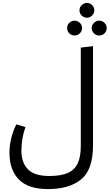

<svg xmlns="http://www.w3.org/2000/svg" viewBox="-20 -1083 753 1319"><path d="M619 -766V-85Q619 84 536.5 150Q454 216 310 216Q174 216 109.5 150Q45 84 45 -33Q45 -133 92 -229L155 -210Q127 -133 127 -46Q127 33 171.5 79.5Q216 126 318 126Q399 126 446 105Q493 84 514 39Q535 -6 535 -80V-756ZM526 -1012Q526 -1033 541.5 -1048Q557 -1063 577 -1063Q597 -1063 612.5 -1048Q628 -1033 628 -1012Q628 -991 612.5 -976Q597 -961 577 -961Q557 -961 541.5 -976Q526 -991 526 -1012ZM441 -890Q441 -911 456 -926Q471 -941 493 -941Q513 -941 528.5 -926Q544 -911 544 -890Q544 -869 528.5 -854Q513 -839 493 -839Q471 -839 456 -854Q441 -869 441 -890ZM610 -890Q610 -911 625.5 -926Q641 -941 661 -941Q683 -941 698 -926Q713 -911 713 -890Q713 -869 698 -854Q683 -839 661 -839Q641 -839 625.5 -854Q610 -869 610 -890Z"/></svg>

Font: Fira GO
Style: Regular
Weight: 400
Designer: Carrois Corporate
Foundry: Carrois Corporate GbR
Version: Version 0.300